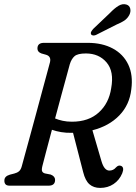

<svg xmlns="http://www.w3.org/2000/svg" viewBox="-20 -910 666 941"><path d="M579 -60.5Q565 -27 536.5 -8Q508 11 471 11Q439 11 418.5 -6.8Q398 -24.5 387.5 -67L338 -259Q334.5 -259 331.5 -259Q304 -258.5 279.8 -262.5Q255.5 -266.5 234.5 -274Q218.5 -213.5 205.5 -164.8Q192.5 -116 187.5 -95.5Q183 -76.5 187 -69.5Q191 -62.5 200.5 -60L228.5 -54.5Q250 -46 250 -28.5Q250 0 218 0H28Q12.5 0 6.8 -7Q1 -14 1.5 -25Q1 -46 28.5 -54L50 -59.5Q64 -63 73 -70.5Q82 -78 86.5 -94.5Q92 -115 103 -155Q114 -195 128 -246.2Q142 -297.5 156.8 -352.2Q171.5 -407 185.2 -457.8Q199 -508.5 209.5 -547.5Q220 -586.5 225 -605Q232 -634.5 204.5 -642L183 -648Q163 -655.5 163.5 -672.5Q163.5 -700 195.5 -700H410Q481.5 -700 533 -672.2Q584.5 -644.5 608.8 -593.2Q633 -542 623.5 -472Q615 -396 564.5 -344Q514 -292 433 -271.5L477 -121Q490.5 -74 516 -74Q535.5 -74 548.5 -89.5Q560.5 -102.5 573.5 -97Q590.5 -89.5 579 -60.5ZM322 -595Q317.5 -578 306.2 -536.8Q295 -495.5 280 -441Q265 -386.5 250 -329.5Q266.5 -322.5 287.2 -318Q308 -313.5 332.5 -313.5Q414.5 -313.5 464.2 -358.8Q514 -404 525 -478Q540 -559.5 502.5 -603.8Q465 -648 401 -648Q360.5 -648 345.2 -634.5Q330 -621 322 -595ZM519 -846.5Q541.5 -870 560.8 -881.5Q580 -893 598.5 -888Q614.5 -883.5 618.2 -868Q622 -852.5 613.5 -836Q604 -819 589.5 -809.2Q575 -799.5 551 -789.5L450 -738.5Q443 -735.5 436 -736.2Q429 -737 426.5 -742Q423.5 -748 427.2 -755Q431 -762 437.5 -769Z"/></svg>

Font: Fraunces 144pt SuperSoft
Style: Italic
Weight: 400
Italic angle: -16°
Version: Version 1.000;[b76b70a41]